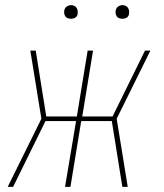

<svg xmlns="http://www.w3.org/2000/svg" viewBox="-20 -727 640 747"><path d="M10 0 141 -265 98 -530H119L160 -274H279L321 -530H342L300 -274H418L544 -530H565L434 -265L477 0H456L415 -256H296L254 0H233L276 -256H157L31 0ZM456 -654Q450 -654 444 -656Q438 -658 434.5 -663Q431 -668 430 -674Q429 -680 430 -686Q431 -691 433.5 -695Q436 -699 439.5 -701.5Q443 -704 447.5 -705.5Q452 -707 456 -707Q463 -707 468.5 -704.5Q474 -702 477.5 -697Q481 -692 482 -686Q483 -680 482 -674Q482 -669 479.5 -665Q477 -661 473 -658.5Q469 -656 465 -655Q461 -654 456 -654ZM256 -654Q250 -654 244 -656Q238 -658 234.5 -663Q231 -668 230 -674Q229 -680 230 -686Q231 -691 233.5 -695Q236 -699 239.5 -701.5Q243 -704 247.5 -705.5Q252 -707 256 -707Q263 -707 268.5 -704.5Q274 -702 277.5 -697Q281 -692 282 -686Q283 -680 282 -674Q282 -669 279.5 -665Q277 -661 273 -658.5Q269 -656 265 -655Q261 -654 256 -654Z"/></svg>

Font: Iosevka Curly ThExObl
Style: Regular
Weight: 100
Width: 7
Italic angle: -9°
Monospace: yes
Designer: Belleve Invis
Foundry: Belleve Invis
Version: Version 11.1.0; ttfautohint (v1.8.3)